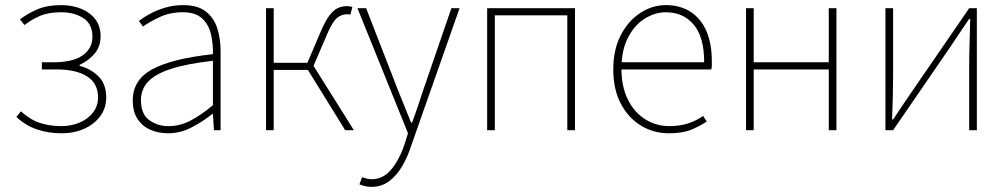

<svg xmlns="http://www.w3.org/2000/svg" viewBox="-20 -510 3942 752"><path d="M221 12Q171 12 126.5 -2.5Q82 -17 44 -52L62 -74Q98 -41 136.5 -28.5Q175 -16 220 -16Q259 -16 292 -30Q325 -44 344.5 -69.5Q364 -95 364 -129Q364 -183 321.5 -210.5Q279 -238 202 -238H144V-266H188Q265 -266 303.5 -293Q342 -320 342 -366Q342 -416 306.5 -439Q271 -462 220 -462Q171 -462 138.5 -448.5Q106 -435 76 -412L58 -434Q88 -457 126.5 -473.5Q165 -490 220 -490Q262 -490 297 -476Q332 -462 353 -435Q374 -408 374 -368Q374 -328 351 -300.5Q328 -273 292 -256V-252Q333 -242 364.5 -212Q396 -182 396 -128Q396 -87 373 -55.5Q350 -24 310.5 -6Q271 12 221 12Z M638 12Q601 12 569.5 -1.5Q538 -15 519 -43.5Q500 -72 500 -117Q500 -197 576 -238.5Q652 -280 814 -298Q815 -337 806.5 -375Q798 -413 772 -437.5Q746 -462 696 -462Q645 -462 604 -442.5Q563 -423 540 -406L524 -428Q539 -440 565 -454.5Q591 -469 625 -479.5Q659 -490 698 -490Q754 -490 786 -465Q818 -440 831 -399Q844 -358 844 -310V0H818L814 -64H812Q775 -34 730.5 -11Q686 12 638 12ZM640 -16Q684 -16 725 -37Q766 -58 814 -98V-272Q709 -260 647.5 -239.5Q586 -219 559 -189Q532 -159 532 -118Q532 -63 564.5 -39.5Q597 -16 640 -16Z M1022 0V-478H1052V-264H1184L1236 -386Q1255 -430 1271.5 -451Q1288 -472 1304.5 -479Q1321 -486 1340 -486Q1352 -486 1360 -482L1352 -452Q1348 -454 1345.5 -454Q1343 -454 1338 -454Q1319 -454 1301.5 -441Q1284 -428 1262 -378L1208 -252L1366 0H1332L1186 -236H1052V0Z M1434 222Q1422 222 1409.5 219Q1397 216 1388 212L1398 184Q1406 187 1416.5 189.5Q1427 192 1436 192Q1481 192 1513 153Q1545 114 1564 56L1578 12L1380 -478H1414L1536 -164Q1548 -134 1562.5 -98Q1577 -62 1590 -30H1594Q1606 -62 1618 -98Q1630 -134 1640 -164L1748 -478H1780L1588 68Q1576 105 1555.5 140.5Q1535 176 1505 199Q1475 222 1434 222Z M1888 0V-478H2232V0H2202V-450H1918V0Z M2600 12Q2540 12 2490.5 -18Q2441 -48 2411.5 -104Q2382 -160 2382 -238Q2382 -316 2411.5 -372.5Q2441 -429 2488 -459.5Q2535 -490 2588 -490Q2643 -490 2683.5 -464.5Q2724 -439 2746 -390Q2768 -341 2768 -270Q2768 -263 2768 -255Q2768 -247 2766 -238H2398V-266H2738Q2738 -365 2697 -413.5Q2656 -462 2588 -462Q2546 -462 2506 -437.5Q2466 -413 2440 -363.5Q2414 -314 2414 -240Q2414 -172 2438.5 -121.5Q2463 -71 2506 -43.5Q2549 -16 2602 -16Q2643 -16 2676 -27Q2709 -38 2734 -56L2748 -34Q2721 -16 2687.5 -2Q2654 12 2600 12Z M2902 0V-478H2932V-266H3226V-478H3256V0H3226V-238H2932V0Z M3448 0V-478H3478V-224Q3478 -184 3477 -137Q3476 -90 3474 -42H3478Q3493 -65 3513 -94.5Q3533 -124 3548 -146L3776 -478H3806V0H3776V-254Q3776 -294 3777.5 -341Q3779 -388 3780 -436H3776Q3761 -414 3741 -384.5Q3721 -355 3706 -332L3478 0Z"/></svg>

Font: Source Sans 3
Style: Regular
Weight: 200
Designer: Paul D. Hunt
Foundry: Adobe
Version: Version 3.046;hotconv 1.0.118;makeotfexe 2.5.65603